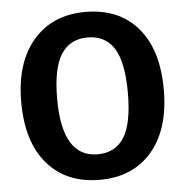

<svg xmlns="http://www.w3.org/2000/svg" viewBox="-52 -758 795 825"><g transform="rotate(-5 345.5 -346.0)"><path d="M346 -708Q490 -708 571.5 -613.5Q653 -519 653 -346Q653 -176 571 -80Q489 16 346 16Q202 16 120 -79Q38 -174 38 -346Q38 -515 120.5 -611.5Q203 -708 346 -708ZM193 -346Q193 -94 346 -94Q422 -94 460 -153.5Q498 -213 498 -346Q498 -479 460 -538.5Q422 -598 346 -598Q270 -598 231.5 -538Q193 -478 193 -346Z"/></g></svg>

Font: Fira Sans SemiBold
Style: Regular
Weight: 600
Designer: bBox Type GmbH & Carrois Corporate GbR & Edenspiekermann AG
Foundry: bBox Type GmbH & Carrois Corporate GbR & Edenspiekermann AG
Version: Version 4.301;PS 004.301;hotconv 1.0.88;makeotf.lib2.5.64775